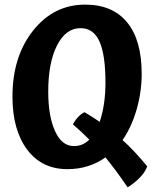

<svg xmlns="http://www.w3.org/2000/svg" viewBox="-20 -693 675 832"><path d="M618 28Q609 52 588 74.5Q567 97 533 119Q506 79 482.5 47.5Q459 16 437 -11Q402 14 360.5 27Q319 40 272 40Q161 40 97.5 -45Q34 -130 34 -274Q34 -448 123.5 -560.5Q213 -673 349 -673Q468 -673 531 -596Q594 -519 594 -373Q594 -295 572 -218.5Q550 -142 511 -86Q537 -63 563.5 -34.5Q590 -6 618 28ZM189 -296Q189 -190 218.5 -125Q248 -60 300 -60Q320 -60 336.5 -67Q353 -74 367 -88Q351 -104 333.5 -120.5Q316 -137 296 -154Q306 -173 318.5 -186Q331 -199 346 -207Q363 -197 379.5 -186.5Q396 -176 412 -165Q424 -200 430.5 -243Q437 -286 437 -333Q437 -456 411 -513.5Q385 -571 329 -571Q265 -571 227 -496Q189 -421 189 -296Z"/></svg>

Font: Atma SemiBold
Style: Regular
Weight: 600
Designer: Gregori Vincens, Jeremie Hornus, Riccardo Olocco, Yoann Minet.
Foundry: black foundry
Version: Version 1.102;PS 1.100;hotconv 1.0.86;makeotf.lib2.5.63406